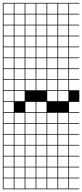

<svg xmlns="http://www.w3.org/2000/svg" viewBox="-20 -1025 578 1352"><path d="M0 307.7V-1004.8H538.5V-1000H466.3V-927.9H538.5V-923.1H466.3V-851H538.5V-846.2H466.3V-774H538.5V-769.2H466.3V-697.1H538.5V-692.3H466.3V-620.2H538.5V-615.4H466.3V-543.3H538.5V-538.5H466.3V-466.3H538.5V-461.5H466.3V-389.4H538.5V-307.7H466.3V-235.6H538.5V-230.8H466.3V-158.7H538.5V-153.8H466.3V-81.7H538.5V-76.9H466.3V-4.8H538.5V0H466.3V72.1H538.5V76.9H466.3V149H538.5V153.8H466.3V226H538.5V230.8H466.3V302.9H538.5V307.7ZM158.7 -927.9H230.8V-1000H158.7ZM81.7 -927.9H153.8V-1000H81.7ZM312.5 -927.9H384.6V-1000H312.5ZM389.4 -927.9H461.5V-1000H389.4ZM4.8 -927.9H76.9V-1000H4.8ZM235.6 -927.9H307.7V-1000H235.6ZM235.6 -851H307.7V-923.1H235.6ZM312.5 -851H384.6V-923.1H312.5ZM81.7 -851H153.8V-923.1H81.7ZM158.7 -851H230.8V-923.1H158.7ZM389.4 -851H461.5V-923.1H389.4ZM4.8 -851H76.9V-923.1H4.8ZM158.7 -774H230.8V-846.2H158.7ZM4.8 -774H76.9V-846.2H4.8ZM235.6 -774H307.7V-846.2H235.6ZM81.7 -774H153.8V-846.2H81.7ZM312.5 -774H384.6V-846.2H312.5ZM389.4 -774H461.5V-846.2H389.4ZM4.8 -697.1H76.9V-769.2H4.8ZM235.6 -697.1H307.7V-769.2H235.6ZM389.4 -697.1H461.5V-769.2H389.4ZM312.5 -697.1H384.6V-769.2H312.5ZM158.7 -697.1H230.8V-769.2H158.7ZM81.7 -697.1H153.8V-769.2H81.7ZM389.4 -620.2H461.5V-692.3H389.4ZM4.8 -620.2H76.9V-692.3H4.8ZM235.6 -620.2H307.7V-692.3H235.6ZM312.5 -620.2H384.6V-692.3H312.5ZM81.7 -620.2H153.8V-692.3H81.7ZM158.7 -620.2H230.8V-692.3H158.7ZM4.8 -543.3H76.9V-615.4H4.8ZM312.5 -543.3H384.6V-615.4H312.5ZM235.6 -543.3H307.7V-615.4H235.6ZM81.7 -543.3H153.8V-615.4H81.7ZM389.4 -543.3H461.5V-615.4H389.4ZM158.7 -543.3H230.8V-615.4H158.7ZM389.4 -466.3H461.5V-538.5H389.4ZM4.8 -466.3H76.9V-538.5H4.8ZM158.7 -466.3H230.8V-538.5H158.7ZM312.5 -466.3H384.6V-538.5H312.5ZM81.7 -466.3H153.8V-538.5H81.7ZM235.6 -466.3H307.7V-538.5H235.6ZM389.4 -389.4H461.5V-461.5H389.4ZM158.7 -389.4H230.8V-461.5H158.7ZM312.5 -389.4H384.6V-461.5H312.5ZM81.7 -389.4H153.8V-461.5H81.7ZM4.8 -389.4H76.9V-461.5H4.8ZM235.6 -389.4H307.7V-461.5H235.6ZM389.4 -312.5H461.5V-384.6H389.4ZM4.8 -312.5H76.9V-384.6H4.8ZM312.5 -312.5H384.6V-384.6H312.5ZM81.7 -312.5H153.8V-384.6H81.7ZM76.9 -307.7H4.8V-235.6H76.9ZM235.6 -235.6H307.7V-307.7H235.6ZM158.7 -235.6H230.8V-307.7H158.7ZM235.6 -158.7H307.7V-230.8H235.6ZM158.7 -158.7H230.8V-230.8H158.7ZM389.4 -158.7H461.5V-230.8H389.4ZM4.8 -158.7H76.9V-230.8H4.8ZM312.5 -158.7H384.6V-230.8H312.5ZM81.7 -158.7H153.8V-230.8H81.7ZM158.7 -81.7H230.8V-153.8H158.7ZM235.6 -81.7H307.7V-153.8H235.6ZM81.7 -81.7H153.8V-153.8H81.7ZM389.4 -81.7H461.5V-153.8H389.4ZM4.8 -81.7H76.9V-153.8H4.8ZM312.5 -81.7H384.6V-153.8H312.5ZM158.7 -4.8H230.8V-76.9H158.7ZM312.5 -4.8H384.6V-76.9H312.5ZM4.8 -4.8H76.9V-76.9H4.8ZM389.4 -4.8H461.5V-76.9H389.4ZM81.7 -4.8H153.8V-76.9H81.7ZM235.6 -4.8H307.7V-76.9H235.6ZM312.5 72.1H384.6V0H312.5ZM235.6 72.1H307.7V0H235.6ZM81.7 72.1H153.8V0H81.7ZM4.8 72.1H76.9V0H4.8ZM389.4 72.1H461.5V0H389.4ZM158.7 72.1H230.8V0H158.7ZM312.5 149H384.6V76.9H312.5ZM158.7 149H230.8V76.9H158.7ZM81.7 149H153.8V76.9H81.7ZM4.8 149H76.9V76.9H4.8ZM389.4 149H461.5V76.9H389.4ZM235.6 149H307.7V76.9H235.6ZM312.5 226H384.6V153.8H312.5ZM158.7 226H230.8V153.8H158.7ZM81.7 226H153.8V153.8H81.7ZM4.8 226H76.9V153.8H4.8ZM389.4 226H461.5V153.8H389.4ZM235.6 226H307.7V153.8H235.6ZM389.4 302.9H461.5V230.8H389.4ZM312.5 302.9H384.6V230.8H312.5ZM4.8 302.9H76.9V230.8H4.8ZM158.7 302.9H230.8V230.8H158.7ZM81.7 302.9H153.8V230.8H81.7ZM235.6 302.9H307.7V230.8H235.6Z"/></svg>

Font: Jacquarda Bastarda 9 Charted
Style: Regular
Weight: 400
Designer: Sarah Cadigan-Fried
Version: Version 1.000; ttfautohint (v1.8.4.7-5d5b)